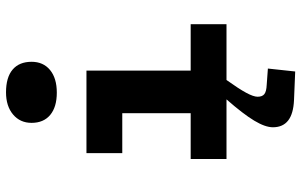

<svg xmlns="http://www.w3.org/2000/svg" viewBox="-206 -586 1025 654"><g transform="rotate(-90 307.0 -258.5)"><path d="M424 -664Q424 -624 396 -601Q368 -578 319 -578Q270 -578 243 -600.5Q216 -623 216 -664Q216 -703 244.5 -727Q273 -751 320 -751Q371 -751 397.5 -728.5Q424 -706 424 -664ZM93 0V-122H249V-355H113V-477H394V-122H552V0H362Q332 42 318.5 67Q305 92 305 106Q305 122 314 129Q323 136 346 137L401 141L391 234L294 230Q247 228 224 210Q201 192 201 158Q201 132 223.5 94.5Q246 57 296 0Z"/></g></svg>

Font: Intel One Mono
Style: Bold
Weight: 700
Monospace: yes
Designer: Fred Shallcrass
Foundry: Frere-Jones Type LLC
Version: Version 1.400;hotconv 1.1.0;makeotfexe 2.6.0;FJTRelease1.4